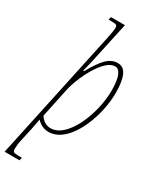

<svg xmlns="http://www.w3.org/2000/svg" viewBox="-284 -826 919 1131"><g transform="rotate(30 175.5 -260.0)"><path d="M154 -643Q166 -702 166 -715Q166 -731 159.5 -735.5Q153 -740 126 -740H106L111 -760H206L146 -483Q142 -464 137 -444.5Q132 -425 127 -405H133Q174 -479 207.5 -512.5Q241 -546 283 -546Q322 -546 340.5 -505.5Q359 -465 359 -388Q359 -337 348.5 -282Q338 -227 318 -175Q298 -123 269.5 -81Q241 -39 205.5 -14.5Q170 10 129 10Q104 10 83 -1Q62 -12 49 -27Q45 -11 42.5 6.5Q40 24 36 41L16 132Q12 148 10 166.5Q8 185 8 192Q8 211 15.5 215.5Q23 220 51 220H71L66 240H-35ZM128 -15Q171 -15 208 -49.5Q245 -84 272.5 -140Q300 -196 315.5 -261Q331 -326 331 -387Q331 -455 317 -488Q303 -521 279 -521Q254 -521 230.5 -502Q207 -483 185.5 -452.5Q164 -422 146.5 -387Q129 -352 117.5 -320Q106 -288 101 -267L57 -59Q68 -40 86.5 -27.5Q105 -15 128 -15Z"/></g></svg>

Font: Noto Serif ExtraCondensed Thin
Style: Italic
Weight: 100
Width: 2
Italic angle: -12°
Designer: Monotype Design Team
Foundry: Monotype Imaging Inc.
Version: Version 2.013